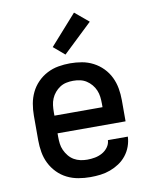

<svg xmlns="http://www.w3.org/2000/svg" viewBox="-88 -843 725 920"><g transform="rotate(-10 275.0 -383.0)"><path d="M277 12Q248 12 219 7Q190 2 164 -11Q138 -24 117.5 -45Q97 -66 84 -92Q71 -118 66 -147Q61 -176 61 -205V-325Q61 -354 66 -382.5Q71 -411 83.5 -437Q96 -463 116.5 -484Q137 -505 163 -518.5Q189 -532 217.5 -537Q246 -542 275 -542Q304 -542 332.5 -537Q361 -532 387 -518.5Q413 -505 433.5 -484Q454 -463 466.5 -437Q479 -411 484 -382.5Q489 -354 489 -325V-222H158V-205Q158 -188 160 -171.5Q162 -155 169 -139.5Q176 -124 187 -110.5Q198 -97 212.5 -88.5Q227 -80 243.5 -76.5Q260 -73 277 -73Q296 -73 314.5 -76.5Q333 -80 349.5 -89Q366 -98 377.5 -113.5Q389 -129 390 -148H487Q486 -124 477.5 -100.5Q469 -77 453.5 -57.5Q438 -38 417.5 -24.5Q397 -11 374 -2.5Q351 6 326.5 9Q302 12 277 12ZM158 -308H392V-325Q392 -342 390 -358.5Q388 -375 381.5 -390.5Q375 -406 364 -419Q353 -432 339 -441Q325 -450 308.5 -453.5Q292 -457 275 -457Q258 -457 241.5 -453.5Q225 -450 211 -441Q197 -432 186 -419Q175 -406 168.5 -390.5Q162 -375 160 -358.5Q158 -342 158 -325ZM261 -587 207 -633 336 -778 403 -722Z"/></g></svg>

Font: Lode Dark
Style: Bold
Weight: 700
Monospace: yes
Designer: Belleve Invis
Foundry: Belleve Invis
Version: Version 29.2.0; ttfautohint (v1.8.3)